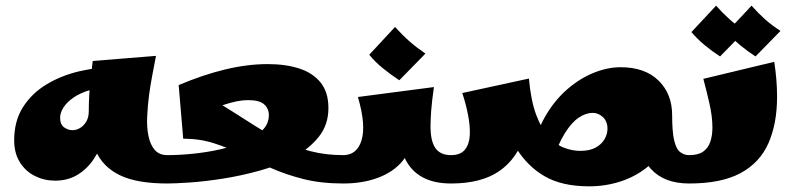

<svg xmlns="http://www.w3.org/2000/svg" viewBox="-20 -647 2800 677"><path d="M174 -10Q136 -10 103 -26.5Q70 -43 50 -75Q30 -107 30 -152Q30 -221 61.5 -270Q93 -319 145 -350Q197 -381 259 -395.5Q321 -410 381 -410V-340Q333 -340 297.5 -329.5Q262 -319 238.5 -302.5Q215 -286 203.5 -267.5Q192 -249 192 -232Q192 -208 206 -198Q220 -188 236 -188Q249 -188 262 -195.5Q275 -203 284 -218Q293 -233 293 -254L358 -257Q358 -210 346 -165.5Q334 -121 310.5 -86Q287 -51 253 -30.5Q219 -10 174 -10ZM570 0Q462 0 402 -29.5Q342 -59 317.5 -115.5Q293 -172 293 -254Q293 -280 294.5 -309Q296 -338 299.5 -369.5Q303 -401 307 -432L530 -450Q523 -413 516.5 -379Q510 -345 505.5 -311Q501 -277 499 -237Q497 -199 503.5 -167.5Q510 -136 526 -118Q542 -100 570 -100L590 -50Z M570 0V-100Q612 -100 661 -105Q710 -110 757 -120.5Q804 -131 842.5 -147.5Q881 -164 904.5 -187Q928 -210 928 -241Q928 -264 911.5 -279Q895 -294 854 -294Q819 -294 768 -277Q717 -260 669 -229L610 -347Q695 -383 773.5 -402Q852 -421 924 -421Q987 -421 1035 -405.5Q1083 -390 1110.5 -356Q1138 -322 1138 -266Q1138 -207 1104 -164.5Q1070 -122 1015 -92.5Q960 -63 894.5 -45Q829 -27 765 -17Q701 -7 649 -3.5Q597 0 570 0ZM1190 0Q1111 0 1048.5 -16Q986 -32 933.5 -55.5Q881 -79 832.5 -102.5Q784 -126 734 -142Q684 -158 626 -158L610 -347Q660 -332 705.5 -308.5Q751 -285 794.5 -257Q838 -229 882 -201.5Q926 -174 973.5 -151Q1021 -128 1074.5 -114Q1128 -100 1190 -100L1210 -50Z M1190 0V-100Q1239 -100 1255 -153Q1271 -206 1242 -305L1510 -340Q1503 -291 1500.5 -258Q1498 -225 1498 -202L1431 -172Q1431 -118 1399.5 -79.5Q1368 -41 1313.5 -20.5Q1259 0 1190 0ZM1570 0Q1510 0 1469 -22.5Q1428 -45 1407 -90Q1386 -135 1386 -202H1498Q1498 -149 1515.5 -124.5Q1533 -100 1570 -100L1590 -50ZM1388 -364Q1359 -383 1330.5 -406Q1302 -429 1282 -454L1373 -552Q1398 -524 1423 -502Q1448 -480 1480 -458Z M2057 10Q1961 10 1899.5 -26Q1838 -62 1798.5 -127.5Q1759 -193 1729 -281L1845 -370Q1852 -292 1870.5 -242.5Q1889 -193 1914.5 -165Q1940 -137 1969 -126Q1998 -115 2026 -115Q2059 -115 2080 -126.5Q2101 -138 2111.5 -156Q2122 -174 2122 -193Q2122 -219 2106 -234Q2090 -249 2070 -249Q2046 -249 2021 -232.5Q1996 -216 1971.5 -177Q1947 -138 1924 -68L1858 -106Q1870 -181 1903 -237.5Q1936 -294 1980.5 -332.5Q2025 -371 2074 -390.5Q2123 -410 2168 -410Q2254 -410 2302 -363Q2350 -316 2350 -241Q2350 -183 2326.5 -137Q2303 -91 2262.5 -58Q2222 -25 2169 -7.5Q2116 10 2057 10ZM1570 0V-100Q1604 -100 1619.5 -119.5Q1635 -139 1636.5 -170.5Q1638 -202 1630.5 -241Q1623 -280 1610 -319L1845 -370Q1855 -255 1830 -172Q1805 -89 1741.5 -44.5Q1678 0 1570 0ZM2410 0Q2322 0 2275.5 -51Q2229 -102 2229 -202L2350 -241Q2350 -183 2357 -152.5Q2364 -122 2378 -111Q2392 -100 2410 -100L2430 -50Z M2410 0V-100Q2442 -100 2459.5 -112.5Q2477 -125 2484.5 -147Q2492 -169 2492 -197Q2492 -236 2481.5 -282Q2471 -328 2460 -369L2710 -429Q2715 -397 2717.5 -366Q2720 -335 2720 -306Q2720 -211 2689.5 -142Q2659 -73 2591 -36.5Q2523 0 2410 0ZM2519 -448Q2491 -466 2464.5 -488Q2438 -510 2418 -534L2505 -627Q2528 -601 2552 -579.5Q2576 -558 2607 -538ZM2644 -448Q2616 -466 2589.5 -488Q2563 -510 2543 -534L2630 -627Q2653 -601 2677 -579.5Q2701 -558 2732 -538Z"/></svg>

Font: Marhey Light
Style: Regular
Weight: 300
Designer: Nur Syamsi & Bustanul Arifin
Foundry: Namelatype
Version: Version 1.000